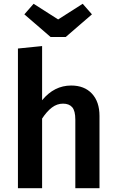

<svg xmlns="http://www.w3.org/2000/svg" viewBox="-20 -997 616 1017"><path d="M507 -383V0H379V-363Q379 -410 362.5 -429Q346 -448 314 -448Q282 -448 255 -427.5Q228 -407 203 -369V0H75V-740L203 -753V-466Q267 -544 357 -544Q427 -544 467 -501Q507 -458 507 -383ZM467 -921 328 -801H248L109 -921L158 -977L288 -894L418 -977Z"/></svg>

Font: Fira Sans Medium
Style: Regular
Weight: 500
Designer: bBox Type GmbH & Carrois Corporate GbR & Edenspiekermann AG
Foundry: bBox Type GmbH & Carrois Corporate GbR & Edenspiekermann AG
Version: Version 4.301